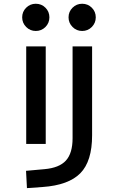

<svg xmlns="http://www.w3.org/2000/svg" viewBox="-20 -764 626 1019"><path d="M123 234.4 118.2 142.6 215.8 133.8Q294.4 127 329.8 88.1Q365.2 49.3 365.2 -30.3V-187.5H468.8V-45.9Q468.8 92.3 406.2 155.5Q343.8 218.8 206.1 228.5ZM119.1 0V-517.6H222.7V0ZM365.2 -170.9V-517.6H468.8V-170.9ZM169.9 -599.6Q140.1 -599.6 118.9 -620.8Q97.7 -642.1 97.7 -671.9Q97.7 -702.1 118.9 -723.1Q140.1 -744.1 169.9 -744.1Q200.2 -744.1 221.2 -723.1Q242.2 -702.1 242.2 -671.9Q242.2 -642.1 221.2 -620.8Q200.2 -599.6 169.9 -599.6ZM416 -599.6Q386.2 -599.6 365 -620.8Q343.8 -642.1 343.8 -671.9Q343.8 -702.1 365 -723.1Q386.2 -744.1 416 -744.1Q446.3 -744.1 467.3 -723.1Q488.3 -702.1 488.3 -671.9Q488.3 -642.1 467.3 -620.8Q446.3 -599.6 416 -599.6Z"/></svg>

Font: Cascadia Mono PL
Style: Regular
Weight: 400
Monospace: yes
Designer: Aaron Bell
Foundry: Saja Typeworks
Version: Version 2102.003